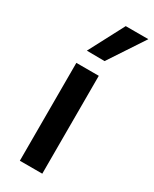

<svg xmlns="http://www.w3.org/2000/svg" viewBox="-204 -844 721 897"><g transform="rotate(30 156.0 -396.0)"><path d="M76 -528H197V0H76ZM90 -602 190 -792H312L186 -601Z"/></g></svg>

Font: Be Vietnam SemiBold
Style: Regular
Weight: 600
Designer: Gabriel Lam
Foundry: TypeRant
Version: Version 4.000